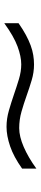

<svg xmlns="http://www.w3.org/2000/svg" viewBox="324 -734 186 873"><g transform="rotate(-90 416.5 -298.0)"><path d="M747.1 -306.2Q718.3 -286.1 693.4 -272.7Q668.5 -259.3 645.8 -251Q623 -242.7 601.8 -239.3Q580.6 -235.8 559.1 -235.8Q523.4 -235.8 488.3 -246.3Q453.1 -256.8 417.5 -269.5Q381.8 -282.2 345.2 -292.7Q308.6 -303.2 270 -303.2Q231.9 -303.2 184.1 -282.5Q136.2 -261.7 85.9 -225.1V-290Q139.6 -328.1 187.5 -344.5Q235.4 -360.8 275.9 -360.8Q312.5 -360.8 349.1 -350.3Q385.7 -339.8 421.9 -327.4Q458 -314.9 492.7 -304.4Q527.3 -293.9 560.1 -293.9Q595.7 -293.9 641.4 -310.8Q687 -327.6 747.1 -371.1Z"/></g></svg>

Font: BabelStone Ogham
Style: Italic
Weight: 400
Italic angle: -30°
Designer: Andrew West
Foundry: BabelStone
Version: Version 2.02 March 14, 2022